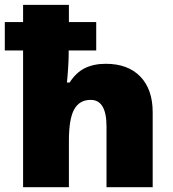

<svg xmlns="http://www.w3.org/2000/svg" viewBox="-20 -780 720 800"><path d="M76.2 -569.8H0V-688H76.2V-759.8H267.1V-688H380.9V-569.8H266.1V-549.8Q266.1 -531.7 263.7 -494.1Q261.2 -456.5 258.8 -436H270Q296.9 -478 333.7 -496.1Q370.6 -514.2 420.9 -514.2Q513.2 -514.2 564.7 -460.9Q616.2 -407.7 616.2 -312V0H423.8V-252.9Q423.8 -363.8 357.9 -363.8Q311 -363.8 289.1 -324.2Q267.1 -284.7 267.1 -192.9V0H76.2Z"/></svg>

Font: Open Sans ExtBd
Style: Bold
Weight: 800
Foundry: Ascender Corporation
Version: Version 1.10